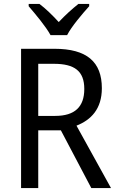

<svg xmlns="http://www.w3.org/2000/svg" viewBox="-20 -964 603 984"><path d="M239 -784H324C347 -829 402 -893 437 -932V-944H382C347 -916 316 -888 281 -851C249 -886 213 -921 182 -944H127V-932C163 -890 215 -828 239 -784ZM259 -714H88V0H176V-296H292L448 0H549L372 -320C446 -349 502 -405 502 -512C502 -647 425 -714 259 -714ZM256 -637C362 -637 412 -600 412 -508C412 -417 364 -370 263 -370H176V-637Z"/></svg>

Font: Noto Sans Devanagari SemiCondensed
Style: Regular
Weight: 400
Width: 4
Designer: Jelle Bosma - Monotype Design Team
Foundry: Monotype Imaging Inc.
Version: Version 2.004